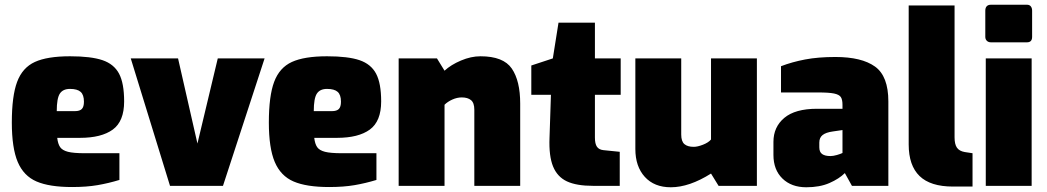

<svg xmlns="http://www.w3.org/2000/svg" viewBox="-20 -786 4427 812"><path d="M30 -268Q30 -380 52.5 -440Q75 -500 127.5 -524Q180 -548 276 -548Q365 -548 413.5 -531.5Q462 -515 483.5 -474.5Q505 -434 505 -357Q505 -273 457 -238Q409 -203 318 -203H222Q225 -177 234.5 -163.5Q244 -150 267.5 -144Q291 -138 338 -138H485V-25Q439 -11 392.5 -3Q346 5 285 5Q189 5 134.5 -18.5Q80 -42 55 -101Q30 -160 30 -268ZM297 -316Q317 -316 326 -325Q335 -334 335 -356Q335 -385 321 -397.5Q307 -410 276 -410Q246 -410 233 -390Q220 -370 220 -316Z M533 -539H733L815 -179L901 -539H1099L923 0H699Z M1117 -268Q1117 -380 1139.5 -440Q1162 -500 1214.5 -524Q1267 -548 1363 -548Q1452 -548 1500.5 -531.5Q1549 -515 1570.5 -474.5Q1592 -434 1592 -357Q1592 -273 1544 -238Q1496 -203 1405 -203H1309Q1312 -177 1321.5 -163.5Q1331 -150 1354.5 -144Q1378 -138 1425 -138H1572V-25Q1526 -11 1479.5 -3Q1433 5 1372 5Q1276 5 1221.5 -18.5Q1167 -42 1142 -101Q1117 -160 1117 -268ZM1384 -316Q1404 -316 1413 -325Q1422 -334 1422 -356Q1422 -385 1408 -397.5Q1394 -410 1363 -410Q1333 -410 1320 -390Q1307 -370 1307 -316Z M1666 -539H1828L1860 -487Q1887 -512 1929.5 -530Q1972 -548 2012 -548Q2109 -548 2144.5 -496Q2180 -444 2180 -348V0H1986V-322Q1986 -351 1972 -362.5Q1958 -374 1933 -374Q1913 -374 1893 -365Q1873 -356 1860 -343V0H1666Z M2304 -203 2310 -385H2227V-509L2318 -539L2342 -690H2496V-539H2605V-385H2496V-204Q2496 -178 2504.5 -165.5Q2513 -153 2532 -151L2601 -144V0H2489Q2418 0 2377.5 -19Q2337 -38 2319 -82Q2301 -126 2304 -203Z M2667 -156V-539H2861V-217Q2861 -188 2874.5 -176.5Q2888 -165 2914 -165Q2930 -165 2953 -174Q2976 -183 2987 -196V-539H3181V0H3019L2987 -52Q2895 6 2817 6Q2747 6 2707 -38Q2667 -82 2667 -156Z M3251 -131V-186Q3251 -249 3297 -287.5Q3343 -326 3435 -326H3543V-343Q3543 -365 3536 -375.5Q3529 -386 3507.5 -390.5Q3486 -395 3440 -395H3283V-506Q3330 -524 3385 -534.5Q3440 -545 3513 -545Q3624 -545 3680.5 -504.5Q3737 -464 3737 -357V0H3583L3553 -54Q3529 -30 3488 -12Q3447 6 3390 6Q3327 6 3289 -31Q3251 -68 3251 -131ZM3543 -139V-236L3502 -230Q3473 -226 3459 -215Q3445 -204 3445 -183V-163Q3445 -143 3457 -134.5Q3469 -126 3492 -126Q3504 -126 3519.5 -130.5Q3535 -135 3543 -139Z M3823 -175V-763H4017V-205Q4017 -176 4027 -161.5Q4037 -147 4060 -143L4093 -138V3H4010Q3915 3 3869 -41.5Q3823 -86 3823 -175Z M4147 -630V-741Q4147 -753 4153 -759.5Q4159 -766 4171 -766H4323Q4334 -766 4339.5 -759Q4345 -752 4345 -741V-630Q4345 -607 4323 -607H4171Q4160 -607 4153.5 -613.5Q4147 -620 4147 -630ZM4149 -539H4343V0H4149Z"/></svg>

Font: Exo Black
Style: Regular
Weight: 900
Designer: Natanael Gama
Foundry: Natanael Gama
Version: Version 1.500; ttfautohint (v1.6)